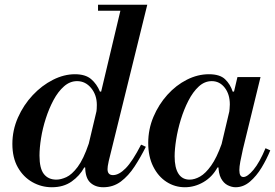

<svg xmlns="http://www.w3.org/2000/svg" viewBox="-20 -774 1156 807"><path d="M414 13Q380 13 359 -7Q338 -27 338 -74Q338 -89 340.5 -109Q343 -129 349 -153L492 -754H599L437 -97Q434 -84 433 -76Q432 -68 432 -63Q432 -38 455 -38Q480 -38 508.5 -67Q537 -96 573 -166L593 -157Q571 -113 545.5 -74Q520 -35 488 -11Q456 13 414 13ZM198 13Q154 13 116 -8.5Q78 -30 55 -70.5Q32 -111 32 -169Q32 -227 55.5 -280Q79 -333 117.5 -374Q156 -415 202.5 -438.5Q249 -462 295 -462Q339 -462 363 -441.5Q387 -421 400 -389H407L384 -298Q386 -308 386.5 -317Q387 -326 387 -333Q387 -375 363 -404Q339 -433 304 -433Q274 -433 249 -411Q224 -389 205 -353.5Q186 -318 172.5 -276Q159 -234 152.5 -193Q146 -152 146 -120Q146 -66 164.5 -42.5Q183 -19 217 -19Q236 -19 259 -29.5Q282 -40 306.5 -72.5Q331 -105 353 -170L341 -70H334Q315 -35 281 -11Q247 13 198 13ZM392 -729V-754H587V-729Z M757 13Q715 13 680 -9.5Q645 -32 624 -74Q603 -116 603 -173Q603 -231 625 -283Q647 -335 683.5 -375.5Q720 -416 765.5 -439Q811 -462 858 -462Q904 -462 926 -441Q948 -420 958 -389H964L943 -298Q944 -309 945 -317Q946 -325 946 -335Q946 -378 924.5 -405.5Q903 -433 870 -433Q840 -433 815.5 -410.5Q791 -388 772 -351Q753 -314 740 -271.5Q727 -229 720.5 -188Q714 -147 714 -117Q714 -69 730 -44Q746 -19 777 -19Q798 -19 821 -32Q844 -45 867.5 -78Q891 -111 912 -170L900 -70H894Q872 -30 835 -8.5Q798 13 757 13ZM970 13Q954 13 937 4.5Q920 -4 909 -24.5Q898 -45 898 -81Q898 -96 900.5 -114Q903 -132 908 -154L978 -450H1075L1001 -147Q994 -116 990 -94.5Q986 -73 986 -59Q986 -30 1003 -30Q1020 -30 1045.5 -60.5Q1071 -91 1096 -151L1116 -142Q1101 -105 1079.5 -69.5Q1058 -34 1030.5 -10.5Q1003 13 970 13Z"/></svg>

Font: Libre Bodoni
Style: Italic
Weight: 400
Italic angle: -13°
Designer: Pablo Impallari, Rodrigo Fuenzalida
Foundry: Impallari Type
Version: Version 2.005;gftools[0.9.23]